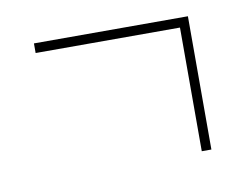

<svg xmlns="http://www.w3.org/2000/svg" viewBox="-44 -434 513 393"><g transform="rotate(-10 212.5 -237.5)"><path d="M347 -99V-356H47V-376H367V-99Z"/></g></svg>

Font: Noto Serif Display ExtraCondensed SemiBold
Style: Regular
Weight: 600
Width: 2
Designer: Monotype Design Team
Foundry: Monotype Imaging Inc.
Version: Version 2.009